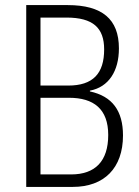

<svg xmlns="http://www.w3.org/2000/svg" viewBox="-20 -734 547 754"><path d="M246 -714H83V0H266C389 0 463 -74 463 -202C463 -299 421 -356 333 -375V-378C407 -392 447 -455 447 -544C447 -659 381 -714 246 -714ZM248 -398H139V-665H241C346 -665 389 -624 389 -540C389 -445 345 -398 248 -398ZM139 -350H251C348 -350 405 -306 405 -204C405 -101 354 -49 259 -49H139Z"/></svg>

Font: Noto Sans Devanagari Condensed Light
Style: Regular
Weight: 300
Width: 3
Designer: Jelle Bosma - Monotype Design Team
Foundry: Monotype Imaging Inc.
Version: Version 2.004